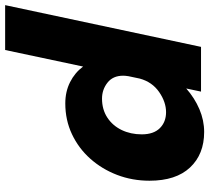

<svg xmlns="http://www.w3.org/2000/svg" viewBox="-54 -768 834 766"><g transform="rotate(-90 363.0 -385.0)"><path d="M219.5 12.5Q130.5 12.5 77.8 -43.8Q25 -100 25 -205.5Q25 -274 48.2 -334.8Q71.5 -395.5 113 -442Q154.5 -488.5 210.8 -515Q267 -541.5 333.5 -541.5Q380.5 -541.5 418.2 -522.5Q456 -503.5 480.5 -470.5L546.5 -781.5H725.5L559 0H380.5L393 -59Q355 -25.5 310.5 -6.5Q266 12.5 219.5 12.5ZM210 -236.5Q210 -189 234.8 -164.2Q259.5 -139.5 298.5 -139.5Q339 -139.5 379 -167.2Q419 -195 432.5 -244.5L442 -289.5Q444 -302.5 444 -310.5Q444 -351.5 416.2 -373.2Q388.5 -395 352.5 -395Q309.5 -395 277.2 -374Q245 -353 227.5 -317Q210 -281 210 -236.5Z"/></g></svg>

Font: Epilogue ExtraBold
Style: Italic
Weight: 800
Italic angle: -12°
Designer: Tyler Finck
Foundry: Etcetera Type Co
Version: Version 2.111; ttfautohint (v1.8.3)